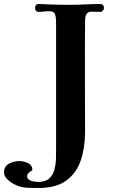

<svg xmlns="http://www.w3.org/2000/svg" viewBox="-89 -754 565 955"><path d="M428 -714Q428 -707 422.5 -701Q417 -695 409 -695Q399 -695 388 -695.5Q377 -696 366 -696Q349 -696 342 -685Q335 -674 334.5 -659.5Q334 -645 334 -632Q333 -499 333.5 -365.5Q334 -232 334 -98Q334 -20 313 43Q292 106 241.5 143.5Q191 181 103 181Q82 181 60 180.5Q38 180 17 176Q1 172 -19 162Q-39 152 -54 136.5Q-69 121 -69 103Q-69 73 -44 60Q-19 47 6 47Q27 47 49.5 57Q72 67 72 93Q64 97 55 104.5Q46 112 46 123Q46 134 56 140.5Q66 147 79.5 149Q93 151 101 151Q137 151 156 133.5Q175 116 182 88.5Q189 61 189.5 30.5Q190 0 190 -25V-632Q190 -642 189.5 -656.5Q189 -671 184.5 -683Q180 -695 167 -697Q164 -698 160.5 -698Q157 -698 153 -698Q140 -698 127.5 -696.5Q115 -695 101 -695Q94 -695 89.5 -701Q85 -707 85 -714Q85 -721 89 -727.5Q93 -734 101 -734Q113 -734 125.5 -733.5Q138 -733 150 -732Q177 -731 204 -730.5Q231 -730 259 -730Q297 -730 334.5 -732Q372 -734 409 -734Q428 -734 428 -714Z"/></svg>

Font: Kaisei Opti
Style: Bold
Weight: 700
Designer: Font-Kai, 金井和夫
Foundry: KAZUO KANAI
Version: Version 5.003